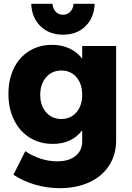

<svg xmlns="http://www.w3.org/2000/svg" viewBox="-20 -781 688 1002"><path d="M586 -541V-48Q586 27 549 83.5Q512 140 445.5 170.5Q379 201 292 201Q224 201 161 182Q98 163 50 131L112 8Q149 33 192 47Q235 61 279 61Q339 61 374 33Q409 5 409 -43V-101Q355 -30 255 -30Q188 -30 135.5 -62.5Q83 -95 53.5 -154.5Q24 -214 24 -291Q24 -367 52.5 -425Q81 -483 133 -515Q185 -547 251 -547Q301 -547 341.5 -528.5Q382 -510 409 -475V-541ZM409 -286Q409 -343 379 -378Q349 -413 300 -413Q251 -413 220.5 -377.5Q190 -342 190 -286Q190 -230 220.5 -195Q251 -160 300 -160Q349 -160 379 -195Q409 -230 409 -286ZM309 -704Q331 -704 346.5 -719.5Q362 -735 364 -761H474Q471 -688 426 -644Q381 -600 309 -600Q237 -600 191.5 -644Q146 -688 143 -761H254Q256 -735 271 -719.5Q286 -704 309 -704Z"/></svg>

Font: Montserrat arm2
Style: Bold
Weight: 700
Designer: Julieta Ulanovsky
Foundry: Julieta Ulanovsky
Version: Version 6.000